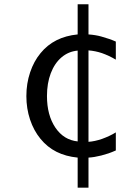

<svg xmlns="http://www.w3.org/2000/svg" viewBox="-20 -719 642 892"><path d="M391.1 152.8V13.2Q418 11.7 450.7 3.4Q469.2 -1.5 483.6 -6.3Q498 -11.2 518.1 -20V-104Q491.7 -87.4 454.1 -73.7Q419.9 -62 391.1 -60.1V-484.9Q423.3 -482.4 453.6 -472.2Q486.8 -460.4 518.1 -441.9V-525.9Q489.7 -538.6 450.7 -549.3Q425.3 -556.6 391.1 -559.1V-699.2H340.8V-559.1Q230.5 -548.3 168.5 -472.2Q137.2 -434.6 119.9 -382.8Q102.5 -331.1 102.5 -272.5Q102.5 -214.8 119.6 -163.6Q136.7 -112.3 168 -74.2Q199.7 -35.2 242.7 -13.7Q285.6 7.8 340.8 13.2V152.8ZM237.3 -126Q198.2 -184.1 198.2 -272.9Q198.2 -332 215.8 -378.4Q233.4 -424.8 265.6 -452.4Q297.9 -480 340.8 -483.9V-62Q308.6 -65.4 283 -81.1Q257.3 -96.7 237.3 -126Z"/></svg>

Font: Hack Dev
Style: Regular
Weight: 400
Designer: Christopher Simpkins
Foundry: Christopher Simpkins
Version: Version 2.0315